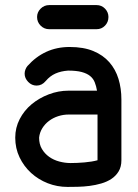

<svg xmlns="http://www.w3.org/2000/svg" viewBox="-20 -736 542 756"><path d="M174 -621Q154 -621 140 -635Q126 -649 126 -669Q126 -688 140 -702Q154 -716 174 -716H360Q380 -716 393.5 -702Q407 -688 407 -669Q407 -649 393.5 -635Q380 -621 360 -621ZM362 -379Q359 -397 353 -412Q347 -427 334.5 -437Q322 -447 301.5 -452.5Q281 -458 248 -458Q220 -456 198.5 -446.5Q177 -437 160 -417Q145 -399 124 -399Q105 -399 91 -413.5Q77 -428 77 -446Q77 -454 80 -462Q83 -470 88 -476Q121 -513 162.5 -532Q204 -551 254 -551Q309 -551 347.5 -535Q386 -519 410.5 -491Q435 -463 446.5 -425.5Q458 -388 458 -344V-105Q458 -79 447 -61Q436 -43 418.5 -31.5Q401 -20 378.5 -13.5Q356 -7 332.5 -4Q309 -1 286 -0.5Q263 0 246 0Q205 0 168 -14.5Q131 -29 102.5 -55Q74 -81 57 -116.5Q40 -152 40 -194Q40 -233 57.5 -267Q75 -301 104.5 -325.5Q134 -350 172 -364.5Q210 -379 250 -379ZM364 -285H250Q229 -285 209 -278.5Q189 -272 173 -260Q157 -248 146.5 -231Q136 -214 134 -194Q134 -168 145 -149.5Q156 -131 173.5 -118.5Q191 -106 213.5 -100Q236 -94 258 -94Q283 -94 312.5 -96.5Q342 -99 364 -105Z"/></svg>

Font: VDS
Style: Regular
Weight: 400
Designer: artmaker
Foundry: artmaker
Version: Version 1.000 2009 initial release